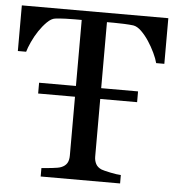

<svg xmlns="http://www.w3.org/2000/svg" viewBox="-51 -740 720 788"><g transform="rotate(5 309.5 -346.5)"><path d="M610.8 -504.9H577.1Q572.8 -522.5 561.3 -546.6Q549.8 -570.8 535.6 -592.3Q521 -614.7 503.7 -631.6Q486.3 -648.4 470.2 -650.9Q455.1 -652.8 432.1 -653.8Q409.2 -654.8 389.6 -654.8H361.3V-382.8H513.2V-338.4H361.3V-100.6Q361.3 -84.5 368.2 -71Q375 -57.6 392.1 -50.3Q400.9 -46.9 429 -41Q457 -35.2 472.7 -34.7V0H145.5V-34.7Q159.2 -35.6 187.3 -38.6Q215.3 -41.5 226.1 -45.9Q242.2 -52.2 249.8 -64.2Q257.3 -76.2 257.3 -96.2V-338.4H105.5V-382.8H257.3V-654.8H229Q213.9 -654.8 191.4 -654.1Q168.9 -653.3 148.4 -650.9Q132.3 -648.9 115 -631.6Q97.7 -614.3 83 -592.3Q68.4 -570.3 57.1 -545.7Q45.9 -521 41.5 -504.9H7.3V-692.9H610.8Z"/></g></svg>

Font: UniBurma_GGSerif
Style: Book
Weight: 400
Designer: Victor San Kho Lin (for Burmese only and related typography optimization with it)
Foundry: http://www.unimm.org
Version: 2.0